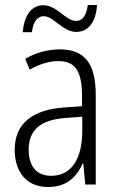

<svg xmlns="http://www.w3.org/2000/svg" viewBox="-20 -806 475 770"><path d="M71 -677H108C113 -721 132 -741 155 -741C196 -741 231 -678 286 -678C332 -678 365 -715 369 -786H332C327 -744 311 -722 285 -722C243 -722 209 -785 154 -785C105 -785 77 -743 71 -677ZM219 -608C170 -608 122 -594 81 -570L99 -527C141 -550 179 -561 214 -561C280 -561 309 -523 309 -421V-380L238 -375C110 -366 39 -311 39 -205C39 -121 83 -56 172 -56C248 -56 287 -96 312 -151H314L322 -66H364V-425C364 -551 320 -608 219 -608ZM244 -333 310 -338V-282C310 -171 268 -101 185 -101C129 -101 95 -137 95 -206C95 -285 143 -326 244 -333Z"/></svg>

Font: Noto Sans Malayalam UI Condensed Light
Style: Regular
Weight: 300
Width: 3
Designer: Jelle Bosma - Monotype Design Team
Foundry: Monotype Imaging Inc.
Version: Version 2.104